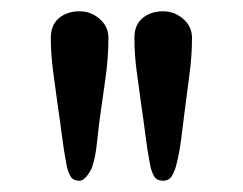

<svg xmlns="http://www.w3.org/2000/svg" viewBox="-20 -806 430 340"><path d="M172 -739Q172 -703 166.5 -665.5Q161 -628 156 -591Q154 -575 151.5 -551.5Q149 -528 144 -513Q143 -507 135.5 -496.5Q128 -486 121 -486Q109 -486 104.5 -494.5Q100 -503 98 -513Q93 -539 89.5 -567Q86 -595 82 -621Q78 -650 74 -680Q70 -710 70 -739Q70 -762 84.5 -774Q99 -786 121 -786Q141 -786 156.5 -772.5Q172 -759 172 -739ZM320 -739Q320 -707 315.5 -674Q311 -641 307 -609Q304 -586 301 -561Q298 -536 292 -513Q290 -505 285 -495.5Q280 -486 269 -486Q257 -486 252.5 -494.5Q248 -503 246 -513Q241 -539 237.5 -567Q234 -595 230 -621Q226 -650 222 -680Q218 -710 218 -739Q218 -762 232.5 -774Q247 -786 269 -786Q289 -786 304.5 -772.5Q320 -759 320 -739Z"/></svg>

Font: Kaisei Tokumin ExtraBold
Style: Regular
Weight: 800
Designer: Font-Kai, 金井和夫
Foundry: KAZUO KANAI
Version: Version 5.003